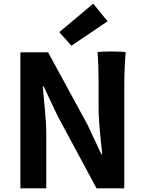

<svg xmlns="http://www.w3.org/2000/svg" viewBox="-20 -1026 789 1046"><path d="M657 -370V-556C657 -619 660 -695 665 -741C657 -747 517 -747 511 -741C515 -704 517 -643 517 -593V-445C517 -361 529 -263 537 -186H532L457 -346L242 -741H91V0H232V-297C232 -382 219 -475 213 -555H218L293 -396L506 0H581H657ZM467 -843 566 -910 488 -1006 395 -928 303 -851 369 -777Z"/></svg>

Font: GenSekiGothic2 TW B
Style: Regular
Weight: 700
Version: Version 2.100;PS 2.1;hotconv 16.6.51;makeotf.lib2.5.65220 DE